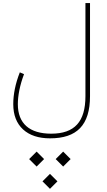

<svg xmlns="http://www.w3.org/2000/svg" viewBox="-20 -634 688 1229"><path d="M384.3 432.1 432.1 384.3 384.3 336.4 336.4 384.3ZM214.4 432.1 262.2 384.3 214.4 336.4 166.5 384.3ZM299.8 574.7 347.7 526.9 299.8 479 252 526.9ZM307.6 221.7C168.5 221.7 94.2 156.2 94.2 32.7C94.2 -20.5 106.9 -88.9 133.8 -159.2L106.9 -170.9C78.1 -98.1 64.9 -29.3 64.9 32.7C64.9 102.1 85.9 155.8 127.4 194.3C168.9 232.4 226.6 251.5 300.3 251.5C471.7 251.5 556.2 167.5 556.2 -18.6V-614.3H526.9V-18.6C526.9 145 457.5 221.7 307.6 221.7Z"/></svg>

Font: Estedad Thin
Style: Regular
Weight: 100
Designer: Amin Abedi
Version: Version 7.3